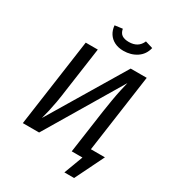

<svg xmlns="http://www.w3.org/2000/svg" viewBox="-244 -1030 1175 1308"><g transform="rotate(30 343.5 -375.5)"><path d="M512.1 -689.1H638.2L541.2 0H446.2L494 -337.8Q502 -391.9 510.1 -438.9Q518.1 -485.9 526.7 -525Q535.2 -564.1 542.3 -592.3L189.6 0H61.5L158.5 -689.1H253.4L205.6 -351.3Q197.6 -289.3 189.6 -243.7Q181.5 -198.2 173.5 -163Q165.4 -127.9 156.3 -94.8ZM503.5 -77.7H662.4L551 149.2H474.5L530.5 0H492.4ZM407.7 -768.8Q367.6 -768.8 337.5 -783.9Q307.4 -799 290 -826.1Q272.5 -853.3 269.5 -889.4L329.9 -897.5Q335.9 -865.5 355.9 -852.5Q375.9 -839.5 409.8 -839.5Q445.8 -839.5 470.8 -854.5Q495.8 -869.4 509.7 -901.4L569.1 -883.4Q556.1 -828.2 511.6 -798.5Q467 -768.8 407.7 -768.8Z"/></g></svg>

Font: Fira Sans Variable
Style: Italic
Weight: 397
Italic angle: -8°
Designer: Carrois Corporate & Edenspiekermann AG
Foundry: Carrois Corporate GbR & Edenspiekermann AG
Version: Version 4.202